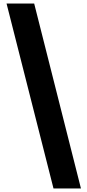

<svg xmlns="http://www.w3.org/2000/svg" viewBox="-20 -886 494 1084"><path d="M282 178 17 -866H173L437 178Z"/></svg>

Font: Noto Sans Malayalam UI SemiCondensed Black
Style: Regular
Weight: 900
Width: 4
Designer: Jelle Bosma - Monotype Design Team
Foundry: Monotype Imaging Inc.
Version: Version 2.104; ttfautohint (v1.8.4.7-5d5b)